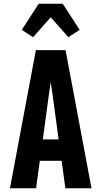

<svg xmlns="http://www.w3.org/2000/svg" viewBox="-20 -1002 540 1022"><path d="M33 0 171 -735H329L467 0H328L308 -146H192L172 0ZM208 -260H292L261 -490Q258 -509 255.5 -527.5Q253 -546 250 -565Q247 -546 244.5 -527.5Q242 -509 239 -490ZM156 -804 96 -843 186 -982H314L404 -843L344 -804L250 -910Z"/></svg>

Font: Iosevka Heavy
Style: Regular
Weight: 900
Monospace: yes
Designer: Belleve Invis
Foundry: Belleve Invis
Version: Version 32.5.0; ttfautohint (v1.8.4)